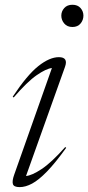

<svg xmlns="http://www.w3.org/2000/svg" viewBox="-20 -756 362 786"><path d="M231 -692Q231 -709.5 243 -723Q255 -736.5 276.5 -736.5Q298 -736.5 309.8 -723Q321.5 -709.5 321.5 -692Q321.5 -674 309.8 -659.8Q298 -645.5 276.5 -645.5Q255 -645.5 243 -659.8Q231 -674 231 -692ZM38 -40.5 192.5 -477.5Q169 -475 130.2 -448.2Q91.5 -421.5 36 -357L32 -360Q91 -449 137 -485.5Q183 -522 221 -522Q260.5 -522 246 -482L86.5 -35.5Q110.5 -37.5 150.2 -63.8Q190 -90 247 -154L251 -151Q206.5 -89 172.5 -54Q138.5 -19 111.5 -4.5Q84.5 10 60.5 10Q36.5 10 32.8 -2.5Q29 -15 38 -40.5Z"/></svg>

Font: Newsreader 72pt Light
Style: Italic
Weight: 300
Italic angle: -17°
Designer: Hugues Gentile
Foundry: Production Type
Version: Version 1.003; ttfautohint (v1.8.3)